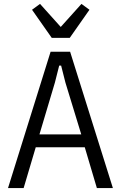

<svg xmlns="http://www.w3.org/2000/svg" viewBox="-20 -963 619 983"><path d="M558 0H476L414 -209H163L101 0H21L239 -698H339ZM396 -275 315 -540 293 -627H283L261 -540L182 -275ZM337 -769H245L144 -913L185 -943L291 -825L397 -943L438 -913Z"/></svg>

Font: IBM Plex Sans Condensed
Style: Regular
Weight: 400
Width: 3
Designer: Mike Abbink, Paul van der Laan, Pieter van Rosmalen
Foundry: Bold Monday
Version: Version 3.201